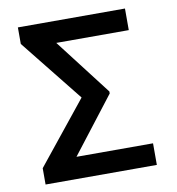

<svg xmlns="http://www.w3.org/2000/svg" viewBox="-79 -767 772 838"><g transform="rotate(-10 307.0 -348.0)"><path d="M548.8 0H55.7V-72.3L276.4 -346.7L55.7 -623V-696.3H530.3V-600.6H209L400.4 -351.6V-342.8L209.5 -95.7H548.8Z"/></g></svg>

Font: Pretendard GOV Medium
Style: Regular
Weight: 500
Designer: Base glyphs from Inter by Rasmus Andersson; Hangeul glyphs from Noto Sans CJK(Source Han Sans) by Jang Soo-young and Kan
Foundry: Kil Hyung-jin
Version: Version 1.309